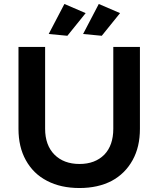

<svg xmlns="http://www.w3.org/2000/svg" viewBox="-20 -936 796 966"><path d="M254 -158C223 -189 207 -233 207 -288V-700H73V-288C73 -227 85 -175 110 -130C135 -85 170 -50 217 -26C263 -2 317 10 380 10C442 10 496 -2 542 -26C587 -50 622 -85 647 -130C672 -175 684 -227 684 -288V-700H550V-288C550 -233 535 -189 505 -158C474 -127 433 -111 380 -111C327 -111 285 -127 254 -158ZM304 -916 225 -765 319 -756 411 -870ZM477 -916 398 -765 492 -756 584 -870Z"/></svg>

Font: Argentum Sans Medium
Style: Regular
Weight: 500
Designer: Julieta Ulanovsky
Foundry: Julieta Ulanovsky
Version: Version 5.001;January 29, 2019;FontCreator 11.5.0.2425 64-bi